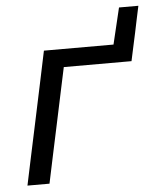

<svg xmlns="http://www.w3.org/2000/svg" viewBox="-48 -674 593 716"><g transform="rotate(-5 248.0 -316.0)"><path d="M26 0Q37.5 -55 48.5 -106.5Q59.5 -158 72.5 -219L83 -268.5Q97.5 -336 108.5 -388.8Q119.5 -441.5 131 -496H391.5L424 -632H496.5Q491 -606.5 485.8 -582Q480.5 -557.5 475.5 -532.5Q470 -507 464.2 -480.5Q458.5 -454 453 -428.5H199.5Q191.5 -391.5 183.5 -353.5Q175.5 -315.5 165.5 -268.5L155 -219Q142 -158 131 -106.5Q120 -55 108.5 0Z"/></g></svg>

Font: Commissioner
Style: Italic
Weight: 400
Italic angle: -12°
Designer: Kostas Bartsokas
Foundry: Kostas Bartsokas
Version: Version 1.000; ttfautohint (v1.8.3)